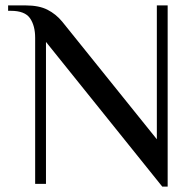

<svg xmlns="http://www.w3.org/2000/svg" viewBox="-20 -680 725 710"><path d="M580 10 150 -525V0H110V-540Q110 -585 91 -612.5Q72 -640 20 -640H10V-660H75Q124 -660 155.5 -644Q187 -628 210 -600L560 -165V-660H600V10Z"/></svg>

Font: El Messiri
Style: Regular
Weight: 400
Designer: Mohamed Gaber
Foundry: Kief Type Foundry
Version: Version 2.020